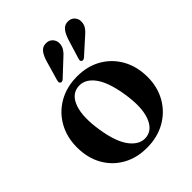

<svg xmlns="http://www.w3.org/2000/svg" viewBox="-191 -763 879 879"><g transform="rotate(-45 248.5 -324.0)"><path d="M250.5 -448.5Q317.5 -448.5 368.2 -419.2Q419 -390 448 -338Q477 -286 477 -218Q477 -152.5 447.5 -101Q418 -49.5 365.8 -20Q313.5 9.5 245.5 9.5Q179 9.5 128 -19.5Q77 -48.5 48.5 -100Q20 -151.5 20 -219Q20 -285 49.2 -337Q78.5 -389 130.5 -418.8Q182.5 -448.5 250.5 -448.5ZM280 -28Q323.5 -34.5 342.5 -88Q361.5 -141.5 347 -234.5Q332 -330 297.5 -373.8Q263 -417.5 217 -411Q172.5 -404.5 154.2 -350.5Q136 -296.5 150.5 -204.5Q165 -110 200.2 -65.8Q235.5 -21.5 280 -28ZM200 -593Q208 -622 221 -639.2Q234 -656.5 256 -656.5Q276.5 -657 288.5 -644Q300.5 -631 301 -614.5Q301 -595 290.8 -579.8Q280.5 -564.5 262.5 -549.5L193.5 -485Q183 -476.5 175.5 -483Q171.5 -486 171.8 -490.8Q172 -495.5 173.5 -501.5ZM341 -594.5Q350 -623 363.5 -639.8Q377 -656.5 398.5 -656Q419 -656 430.8 -642.5Q442.5 -629 442 -612.5Q442 -593 431.2 -578.2Q420.5 -563.5 402.5 -549L332.5 -486Q321.5 -478 314 -484.5Q310.5 -488 310.8 -492.8Q311 -497.5 313 -503Z"/></g></svg>

Font: Fraunces 144pt Soft SemiBold
Style: Regular
Weight: 600
Version: Version 1.000;[b76b70a41]